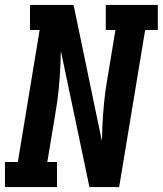

<svg xmlns="http://www.w3.org/2000/svg" viewBox="-24 -755 657 775"><path d="M-4 0V-101H48L136 -634H97V-735H273L387 -187Q387 -191 387.5 -194.5Q388 -198 388 -202L389 -239Q391 -289 396 -340Q401 -391 410 -441L442 -634H403V-735H613V-634H562L457 0H337L222 -548Q222 -544 221.5 -540.5Q221 -537 221 -533L220 -496Q218 -446 213 -395Q208 -344 199 -294L167 -101H206V0Z"/></svg>

Font: Iosevka Slab Extended
Style: Bold Italic
Weight: 700
Width: 7
Italic angle: -9°
Monospace: yes
Designer: Belleve Invis
Foundry: Belleve Invis
Version: Version 11.1.0; ttfautohint (v1.8.3)